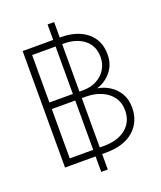

<svg xmlns="http://www.w3.org/2000/svg" viewBox="-165 -927 944 1127"><g transform="rotate(-20 307.5 -363.5)"><path d="M269.5 96.7V0H78.6V-727.5H269.5V-824.2H310.5V-727.5H317.4Q418.9 -727.5 479.7 -677.2Q540.5 -627 540.5 -540Q540.5 -476.1 504.6 -432.6Q468.8 -389.2 415.5 -372.6V-372.1Q455.6 -365.7 490.7 -343.5Q525.9 -321.3 547.6 -284.7Q569.3 -248 569.3 -196.8Q569.3 -108.4 508.1 -54.2Q446.8 0 335 0H310.5V96.7ZM310.5 -349.1V-41H335Q424.8 -41 474.9 -83Q524.9 -125 524.9 -195.8Q524.9 -244.1 499.5 -278.6Q474.1 -313 431.4 -331.1Q388.7 -349.1 336.4 -349.1ZM310.5 -686.5V-390.1H335Q382.8 -390.1 419.4 -409.9Q456.1 -429.7 476.3 -463.4Q496.6 -497.1 496.6 -538.1Q496.6 -608.4 447.8 -647.5Q398.9 -686.5 318.4 -686.5ZM123 -41H269.5V-349.1H123ZM123 -390.1H269.5V-686.5H123Z"/></g></svg>

Font: Inter Display ExtraLight
Style: Regular
Weight: 200
Designer: Rasmus Andersson
Foundry: rsms
Version: Version 4.000;git-a52131595